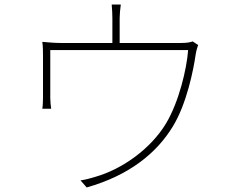

<svg xmlns="http://www.w3.org/2000/svg" viewBox="-20 -807 1040 844"><path d="M739 -250C801 -350 831 -503 840 -567C843 -585 848 -602 851 -609L827 -625C819 -622 806 -618 773 -618H506V-727C506 -740 508 -768 511 -787H471C473 -768 474 -740 474 -727V-618H251C219 -618 190 -621 166 -623C169 -604 169 -577 169 -558V-375C169 -363 168 -339 166 -329H205C203 -340 201 -363 201 -376V-587H807C801 -505 767 -359 709 -263C643 -154 519 -64 400 -30C378 -23 355 -17 334 -14L361 17C549 -36 669 -135 739 -250Z"/></svg>

Font: Glow Sans SC Normal ExtraLight
Style: Regular
Weight: 200
Designer: Ryoko NISHIZUKA (kana, bopomofo & ideographs); Paul D. Hunt (Latin, Greek & Cyrillic); Sandoll Communications, Soo-young
Version: Version 0.93